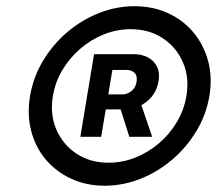

<svg xmlns="http://www.w3.org/2000/svg" viewBox="-20 -757 697 608"><path d="M311.5 -168.9Q252.9 -168.9 205.1 -191.2Q157.2 -213.4 124.5 -252.4Q91.8 -291.5 78.6 -343Q65.4 -394.5 75.2 -453.1Q85 -511.7 115.5 -563.2Q146 -614.7 191.4 -653.8Q236.8 -692.9 292 -715.1Q347.2 -737.3 405.8 -737.3Q464.8 -737.3 512.7 -715.1Q560.5 -692.9 593 -653.8Q625.5 -614.7 639.2 -563.2Q652.8 -511.7 643.1 -453.1Q633.3 -394.5 602.5 -343Q571.8 -291.5 526.4 -252.4Q481 -213.4 425.8 -191.2Q370.6 -168.9 311.5 -168.9ZM323.7 -241.7Q367.7 -241.7 408.7 -258.1Q449.7 -274.4 483.6 -303.5Q517.6 -332.5 540.3 -370.8Q563 -409.2 570.3 -453.1Q580.1 -511.7 559.3 -559.6Q538.6 -607.4 495.4 -636Q452.1 -664.6 393.6 -664.6Q350.1 -664.6 309.1 -648.2Q268.1 -631.8 234.1 -602.5Q200.2 -573.2 177.5 -535.2Q154.8 -497.1 147.5 -453.1Q137.7 -395 158.4 -346.9Q179.2 -298.8 222.4 -270.3Q265.6 -241.7 323.7 -241.7ZM389.6 -323.7 351.1 -445.3H420.4L461.9 -323.7ZM234.4 -323.7 277.8 -585.4H404.8Q428.7 -585.4 448 -575.4Q467.3 -565.4 477.1 -546.1Q486.8 -526.9 481.9 -499Q477.1 -471.2 460.7 -451.2Q444.3 -431.2 421.1 -420.9Q397.9 -410.6 372.6 -410.6H286.6L294.4 -458H367.7Q382.3 -458 395.8 -468.3Q409.2 -478.5 412.6 -498Q415.5 -518.1 405.5 -526.9Q395.5 -535.6 380.9 -535.6H335.9L300.3 -323.7Z"/></svg>

Font: Inter 18pt SemiBold
Style: Italic
Weight: 600
Italic angle: -9.3988°
Designer: Rasmus Andersson
Foundry: rsms
Version: Version 4.001;git-66647c0bb